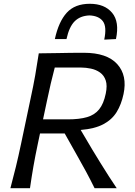

<svg xmlns="http://www.w3.org/2000/svg" viewBox="-20 -995 714 1015"><path d="M35 0Q51 -59.5 64.2 -114.2Q77.5 -169 91.5 -235.5L141.5 -473Q156.5 -541.5 166.2 -597.2Q176 -653 185 -713Q233.5 -713 291 -714.5Q348.5 -716 423.5 -716Q545.5 -716 599.8 -656Q654 -596 633 -497.5Q621.5 -443 596.8 -402.8Q572 -362.5 526.2 -338.2Q480.5 -314 406.5 -308L468 -204Q487.5 -171.5 510.5 -134.5Q533.5 -97.5 556 -62.2Q578.5 -27 597 0H480Q457.5 -46 435.2 -87.2Q413 -128.5 389.5 -169.5L322 -289.5H191.5L180 -235Q166 -169 156.5 -114.2Q147 -59.5 138.5 0ZM407.5 -638H269.5Q258.5 -596 248.5 -553.8Q238.5 -511.5 228.5 -463L207.5 -364H338.5Q400 -364 440.2 -375.8Q480.5 -387.5 504.2 -417Q528 -446.5 539 -500Q548 -542.5 539 -569.5Q530 -596.5 509 -611.5Q488 -626.5 461 -632.2Q434 -638 407.5 -638ZM531 -785.5Q545.5 -854 523.8 -882.8Q502 -911.5 453 -913.5Q403.5 -911.5 374.5 -882.2Q345.5 -853 331.5 -788.5H270Q290 -880.5 333 -927.8Q376 -975 455 -975Q533 -975 572.8 -927.2Q612.5 -879.5 593 -788.5Z"/></svg>

Font: Commissioner Flair
Style: Italic
Weight: 400
Italic angle: -12°
Designer: Kostas Bartsokas
Foundry: Kostas Bartsokas
Version: Version 1.000; ttfautohint (v1.8.3)